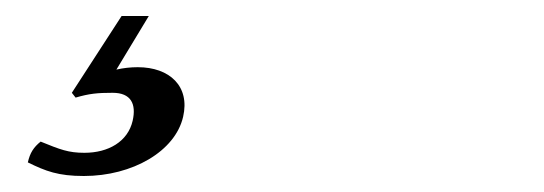

<svg xmlns="http://www.w3.org/2000/svg" viewBox="-20 -20 680 240"><path d="M120.8 96C143.8 96 150.6 110 145.8 131C139.8 157 115.5 171 85.5 171C65.5 171 55.4 167 30.8 157C22.1 164 17.5 171 14.8 183C37.2 194 52.8 200 84.8 200C145.8 200 199 169 208.9 126C217.7 88 192.2 64 152.2 64C143.2 64 134 65 125.5 67L166 0H132L69.8 96L74.5 102C91.6 97 101.8 96 120.8 96Z"/></svg>

Font: Linux Libertine Mono O
Style: Mono Oblique
Weight: 400
Italic angle: -13°
Designer: Philipp H. Poll
Foundry: Philipp H. Poll
Version: Version 5.1.7